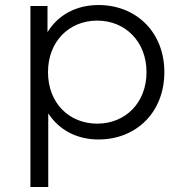

<svg xmlns="http://www.w3.org/2000/svg" viewBox="-20 -550 726 764"><path d="M372 -530C285 -530 212 -492 169 -422V-526H101V194H172V-99C216 -31 288 5 372 5C522 5 634 -103 634 -263C634 -422 522 -530 372 -530ZM367 -58C255 -58 171 -140 171 -263C171 -385 255 -468 367 -468C478 -468 563 -385 563 -263C563 -140 478 -58 367 -58Z"/></svg>

Font: Talent
Style: Regular
Weight: 400
Designer: Mike Powis
Version: Version 1.001;hotconv 1.0.109;makeotfexe 2.5.65596